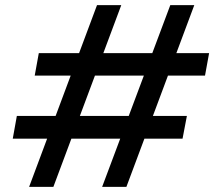

<svg xmlns="http://www.w3.org/2000/svg" viewBox="-20 -732 839 752"><path d="M380 0 647 -712H741L475 0ZM94 0 360 -712H455L189 0ZM30 -189 46 -278H712L695 -189ZM116 -436 132 -524H799L783 -436Z"/></svg>

Font: DM Sans 10pt Medium
Style: Italic
Weight: 500
Italic angle: -10°
Version: Version 4.004;gftools[0.9.30]